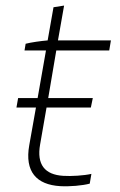

<svg xmlns="http://www.w3.org/2000/svg" viewBox="-20 -665 430 689"><path d="M196 3C230 5 276 1 302 -6L308 -41C282 -35 235 -32 207 -34C141 -38 111 -74 124 -147L147 -279H306L313 -313H153L182 -484H372L378 -520H188L210 -645L172 -639L151 -520C127 -518 91 -513 72 -508L68 -484H145L115 -313H45L39 -279H109L85 -144C68 -49 111 -2 196 3Z"/></svg>

Font: Fixel Display ExtraLight
Style: Italic
Weight: 200
Italic angle: -10°
Designer: AlfaBravo + MacPaw
Foundry: Kyrylo Tkachov, Marchela Mozhyna, Serhii Makarenko, Maria Weinstein, Zakhar Kryvoshyya
Version: Version 1.210;Glyphs 3.2 (3217)